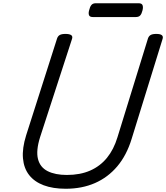

<svg xmlns="http://www.w3.org/2000/svg" viewBox="-20 -1144 1023 1183"><path d="M385 19Q306 19 249 -2.5Q192 -24 159.5 -65.5Q127 -107 121.5 -168.5Q116 -230 141 -310L332 -908Q337 -922 348.5 -928.5Q360 -935 384 -935Q407 -935 418 -928Q429 -921 424 -905L227 -299Q201 -216 214 -164.5Q227 -113 273.5 -89.5Q320 -66 392 -66Q474 -66 535.5 -93Q597 -120 639 -171.5Q681 -223 704 -299L892 -908Q897 -922 908.5 -928.5Q920 -935 943 -935Q991 -935 982 -905L791 -288Q760 -187 702.5 -119Q645 -51 565 -16Q485 19 385 19ZM552 -1039Q533 -1039 528.5 -1050.5Q524 -1062 529 -1080Q534 -1102 543 -1113Q552 -1124 570 -1124H834Q854 -1124 858.5 -1111.5Q863 -1099 858 -1080Q853 -1059 844 -1049Q835 -1039 817 -1039Z"/></svg>

Font: Playwrite DE LA
Style: Regular
Weight: 400
Designer: Veronika Burian, José Scaglione
Foundry: TypeTogether
Version: Version 1.002